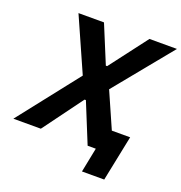

<svg xmlns="http://www.w3.org/2000/svg" viewBox="-188 -826 1042 1103"><g transform="rotate(20 333.0 -274.0)"><path d="M434 150H570L627 -129H515L419 -347L706 -698H538L363 -468H355L260 -698H104L250 -369L-40 0H128L307 -243H315L414 0H464Z"/></g></svg>

Font: LVC Sans
Style: Bold Italic
Weight: 700
Italic angle: -11.31°
Designer: Mike Abbink, Paul van der Laan, Pieter van Rosmalen
Foundry: Bold Monday
Version: Version 3.0